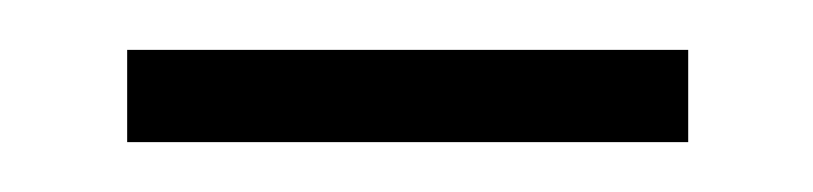

<svg xmlns="http://www.w3.org/2000/svg" viewBox="-20 -680 326 77"><path d="M256 -660V-623H31V-660Z"/></svg>

Font: Mukta Malar ExtraLight
Style: Regular
Weight: 275
Designer: Aadarsh Rajan, Girish Dalvi, Yashodeep Gholap
Foundry: Ek Type
Version: Version 2.538;PS 1.000;hotconv 16.6.51;makeotf.lib2.5.65220;